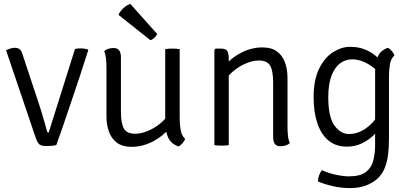

<svg xmlns="http://www.w3.org/2000/svg" viewBox="-20 -742 2096 982"><path d="M363.5 -491.5Q372 -493.5 379.2 -494Q386.5 -494.5 393 -494.5Q403.5 -494.5 412.2 -493Q421 -491.5 429.5 -489L431.5 -486Q413 -426.5 390.5 -358.8Q368 -291 345.2 -223.8Q322.5 -156.5 302.5 -98.2Q282.5 -40 268 0Q256 3 242.2 4Q228.5 5 216.5 5Q193.5 5 182.2 -3Q171 -11 160.5 -43.5L11 -485Q26.5 -492.5 36.8 -495Q47 -497.5 56.5 -497.5Q70 -497.5 79.2 -491Q88.5 -484.5 93.5 -469L172.5 -231Q182 -203 191.5 -172Q201 -141 208.5 -114.2Q216 -87.5 220 -72Q221.5 -67 223 -65.5Q224.5 -64 229 -64Z M899 -138.5Q899 -106.5 903.8 -77.8Q908.5 -49 927 -31.5Q923 -21 913.8 -9.8Q904.5 1.5 893 7Q853 -7 839 -40.8Q825 -74.5 825 -114.5V-490.5Q832.5 -492 841.8 -492.8Q851 -493.5 861.5 -493.5Q872.5 -493.5 882 -492.8Q891.5 -492 899 -490.5ZM524.5 -396Q524.5 -420 522.2 -442Q520 -464 513 -480.5Q521 -488 534 -492.2Q547 -496.5 559.5 -496.5Q580.5 -496.5 589.5 -484.5Q598.5 -472.5 598.5 -448V-170.5Q598.5 -111.5 613.5 -84.8Q628.5 -58 671.5 -58Q702 -58 736 -72.2Q770 -86.5 799.2 -110.2Q828.5 -134 845 -163V-85Q812.5 -44 760.2 -17.5Q708 9 653 9Q606 9 577.8 -12.2Q549.5 -33.5 537 -69Q524.5 -104.5 524.5 -147.5ZM646.5 -722Q627 -715.5 610.2 -699.5Q593.5 -683.5 586 -666L749 -536.5Q760 -539.5 769.5 -548.5Q779 -557.5 784 -568Z M1110 -493.5Q1135.5 -493.5 1142.8 -480.2Q1150 -467 1150 -442V0Q1143 1.5 1133.5 2.2Q1124 3 1113.5 3Q1102.5 3 1093 2.2Q1083.5 1.5 1076.5 0V-487.5L1082.5 -493.5ZM1450.5 -95Q1450.5 -70.5 1452.8 -48.5Q1455 -26.5 1462.5 -10Q1454.5 -2.5 1441.5 1.8Q1428.5 6 1415.5 6Q1394.5 6 1385.8 -6Q1377 -18 1377 -42.5V-320Q1377 -379 1362 -405.8Q1347 -432.5 1303.5 -432.5Q1273 -432.5 1239 -418.2Q1205 -404 1175.8 -380.2Q1146.5 -356.5 1130 -327.5V-406Q1162.5 -446.5 1214.8 -473Q1267 -499.5 1322 -499.5Q1369.5 -499.5 1397.5 -478.2Q1425.5 -457 1438 -421.5Q1450.5 -386 1450.5 -343.5Z M1997.5 -459Q1979 -441.5 1974.2 -412.8Q1969.5 -384 1969.5 -352V-38Q1969.5 12.5 1964.8 49Q1960 85.5 1950 111.8Q1940 138 1924 157.5Q1903.5 183 1864.5 201.5Q1825.5 220 1771 220Q1725 220 1681.2 209.8Q1637.5 199.5 1606 186Q1606.5 171 1612.2 154.5Q1618 138 1627 128Q1657.5 143 1697 151.5Q1736.5 160 1763.5 160Q1822.5 160 1851.2 137.8Q1880 115.5 1889.2 79Q1898.5 42.5 1898.5 0V-376Q1898.5 -416 1911.2 -449.8Q1924 -483.5 1963.5 -497.5Q1975 -492 1984.2 -480.8Q1993.5 -469.5 1997.5 -459ZM1584 -244.5Q1584 -334.5 1612.5 -391.5Q1641 -448.5 1683.8 -475.5Q1726.5 -502.5 1770 -502.5Q1810.5 -502.5 1841.2 -491Q1872 -479.5 1895.5 -461.2Q1919 -443 1938 -422.5L1930 -356Q1905 -389.5 1864 -414Q1823 -438.5 1780 -438.5Q1747.5 -438.5 1720 -418.5Q1692.5 -398.5 1675.8 -355.8Q1659 -313 1659 -244Q1659 -144 1690.5 -100.2Q1722 -56.5 1765 -56.5Q1810.5 -56.5 1851.8 -85.8Q1893 -115 1914.5 -155.5L1926.5 -92Q1914 -72.5 1889.5 -49Q1865 -25.5 1830.8 -8.8Q1796.5 8 1754.5 8Q1698 8 1660.2 -23.2Q1622.5 -54.5 1603.2 -111.5Q1584 -168.5 1584 -244.5Z"/></svg>

Font: Signika
Style: Regular
Weight: 300
Designer: Anna Giedry
Foundry: Anna Giedry
Version: Version 2.000